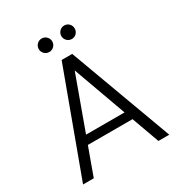

<svg xmlns="http://www.w3.org/2000/svg" viewBox="-201 -1001 1055 1134"><g transform="rotate(-30 326.5 -434.5)"><path d="M33 0 291 -700H363L621 0H547L327 -608L106 0ZM151 -188 172 -246H480L501 -188ZM252 -777Q233 -777 219.5 -790.5Q206 -804 206 -823Q206 -842 219.5 -855.5Q233 -869 252 -869Q271 -869 284.5 -855.5Q298 -842 298 -823Q298 -804 284.5 -790.5Q271 -777 252 -777ZM406 -777Q387 -777 373.5 -790.5Q360 -804 360 -823Q360 -842 373.5 -855.5Q387 -869 406 -869Q425 -869 438 -855.5Q451 -842 451 -823Q451 -804 438 -790.5Q425 -777 406 -777Z"/></g></svg>

Font: DM Sans 16pt Light
Style: Regular
Weight: 300
Version: Version 4.004;gftools[0.9.30]